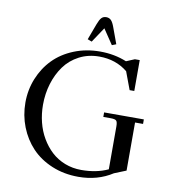

<svg xmlns="http://www.w3.org/2000/svg" viewBox="-97 -993 982 1085"><g transform="rotate(10 394.5 -450.0)"><path d="M424.8 -710.9Q507.3 -710.9 577.1 -682.1L625 -702.1H652.8V-524.9H626L587.9 -627Q520 -682.1 424.8 -682.1Q361.8 -682.1 310.3 -655.3Q258.8 -628.4 226.1 -583.3Q193.4 -538.1 175.8 -480.5Q158.2 -422.9 158.2 -358.9Q158.2 -307.1 170.2 -259Q182.1 -210.9 206.1 -169.9Q230 -128.9 262.9 -98.4Q295.9 -67.9 340.1 -50.5Q384.3 -33.2 435.1 -33.2Q522 -33.2 587.9 -64V-310.1Q587.9 -335 580.8 -342.5Q573.7 -350.1 548.8 -350.1H505.9V-376H733.9V-350.1H688V-74.2L620.1 -46.9Q535.6 7.8 424.8 7.8Q342.3 7.8 272.7 -21.2Q203.1 -50.3 156.5 -99.6Q109.9 -148.9 84 -214.8Q58.1 -280.8 58.1 -354Q58.1 -427.2 84.7 -492.7Q111.3 -558.1 158.4 -606.4Q205.6 -654.8 274.9 -682.9Q344.2 -710.9 424.8 -710.9ZM342.8 -767.1 377 -858.9Q387.2 -886.2 397.5 -897.2Q407.7 -908.2 424.8 -908.2Q441.9 -908.2 452.6 -897.2Q463.4 -886.2 473.1 -858.9L506.8 -767.1L482.9 -757.8L424.8 -844.2L367.2 -757.8Z"/></g></svg>

Font: Dihjauti S
Style: Bold
Weight: 700
Designer: T. Christopher White
Version: Version 3.0.0